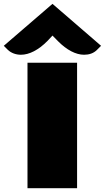

<svg xmlns="http://www.w3.org/2000/svg" viewBox="-68 -997 555 1017"><path d="M77.6 0H340.3V-664.6H77.6ZM42.5 -707C87.4 -707 135.7 -732.4 182.1 -778.8C191.4 -788.1 200.7 -798.8 210 -808.6L239.3 -778.8C285.2 -732.4 333.5 -707 377.4 -707C404.3 -707 427.7 -714.8 445.3 -732.4L467.3 -754.4L210 -976.6L-47.9 -754.4L-25.9 -732.4C-8.8 -716.3 16.1 -707 42.5 -707Z"/></svg>

Font: Plaster
Style: Regular
Weight: 400
Designer: Eben Sorkin
Foundry: Eben Sorkin
Version: Version 1.007